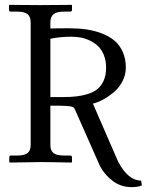

<svg xmlns="http://www.w3.org/2000/svg" viewBox="-20 -666 604 789"><path d="M497.1 -388.2C497.1 -412.6 492.8 -434.3 484.1 -453.4C475.5 -472.4 463.9 -487.9 449.5 -499.8C435 -511.6 417.6 -521.4 397.2 -529.1C376.9 -536.7 355.8 -542.1 334 -545.2C312.2 -548.3 288.6 -549.8 263.2 -549.8C226.4 -549.8 201 -549.5 187 -548.8V-574.2C187 -588.9 191.2 -599.9 199.7 -607.2C208.2 -614.5 222.3 -618.2 242.2 -618.2H268.1C273.3 -618.2 275.9 -620.8 275.9 -626V-645L273.9 -646L145 -645C119 -645 77 -645.3 19 -646L17.1 -645V-626C17.1 -620.8 19.7 -618.2 24.9 -618.2H51.8C71 -618.2 84.8 -614.7 93.3 -607.7C101.7 -600.7 106 -589.5 106 -574.2V-69.8C106 -55.2 101.9 -44.4 93.8 -37.4C85.6 -30.4 71.6 -26.9 51.8 -26.9H24.9C20.3 -26.9 18.1 -24.3 18.1 -19V0L20 2L147.9 0C174.6 0 216.6 0.7 273.9 2L275.9 0V-19C275.9 -24.3 273.3 -26.9 268.1 -26.9H242.2C222.3 -26.9 208.2 -30.3 199.7 -37.1C191.2 -43.9 187 -54.9 187 -69.8V-231.9C218.3 -231.9 240.2 -231.5 252.9 -230.7C265.6 -229.9 274.1 -228.5 278.3 -226.6C282.6 -224.6 285.8 -221 288.1 -215.8L391.1 17.1C405.1 42.5 423.2 63.2 445.3 79.1C467.4 95.1 492.7 103 521 103C537.6 103 551.6 100.7 563 96.2L560.1 76.2C524.6 76.2 493.2 50.5 465.8 -1L361.8 -240.2C374.5 -243.2 388.2 -248.5 402.8 -256.3C417.5 -264.2 432.1 -274.1 446.8 -286.1C461.4 -298.2 473.5 -313.2 482.9 -331.3C492.4 -349.4 497.1 -368.3 497.1 -388.2ZM416 -387.2C416 -367.4 412.8 -350.2 406.5 -335.7C400.1 -321.2 391.8 -309.6 381.3 -300.8C370.9 -292 357.7 -285.1 341.6 -280C325.4 -275 309.2 -271.6 293 -269.8C276.7 -268 258 -267.1 236.8 -267.1H187V-506.8C214 -512.4 243 -515.1 273.9 -515.1C286.9 -515.1 299.6 -514 312 -511.7C324.4 -509.4 337 -505.2 349.9 -499C362.7 -492.8 373.9 -485.1 383.5 -475.8C393.1 -466.6 401 -454.3 407 -439.2C413 -424.1 416 -406.7 416 -387.2Z"/></svg>

Font: Linux Biolinum G
Style: Bold
Weight: 700
Designer: Philipp H. Poll
Foundry: Philipp H. Poll
Version: Version 1.1.0